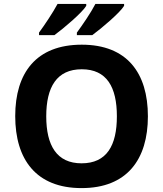

<svg xmlns="http://www.w3.org/2000/svg" viewBox="-20 -1047 836 984"><path d="M616 -1017V-1027H469C446 -982 402 -918 374 -880V-867H453C502 -903 595 -982 616 -1017ZM422 -1017V-1027H275C251 -982 208 -918 180 -880V-867H259C308 -903 401 -982 422 -1017ZM738 -451C738 -673 631 -818 399 -818C165 -818 58 -673 58 -452C58 -230 165 -83 398 -83C631 -83 738 -230 738 -451ZM217 -451C217 -601 271 -692 399 -692C527 -692 579 -601 579 -451C579 -301 527 -210 398 -210C271 -210 217 -301 217 -451Z"/></svg>

Font: Noto Sans Telugu UI
Style: Bold
Weight: 700
Designer: Jelle Bosma - Monotype Design Team
Foundry: Monotype Imaging Inc.
Version: Version 2.005